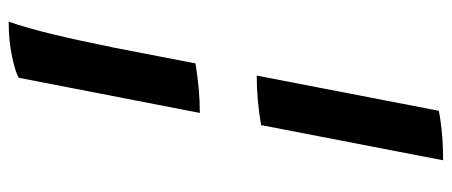

<svg xmlns="http://www.w3.org/2000/svg" viewBox="-319 -521 1040 442"><g transform="rotate(-90 201.0 -300.0)"><path d="M162 -360 243 -777Q257 -785 293 -792.5Q329 -800 372 -800Q357 -756 343 -698Q329 -640 312 -556L276 -370Q245 -365 218 -362.5Q191 -360 162 -360ZM53 200 134 -219Q163 -224 191.5 -226.5Q220 -229 248 -229L167 190Q156 193 124.5 196.5Q93 200 53 200Z"/></g></svg>

Font: Texturina Medium 12pt Black
Style: Italic
Weight: 900
Italic angle: -11°
Version: Version 1.002